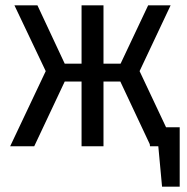

<svg xmlns="http://www.w3.org/2000/svg" viewBox="-20 -547 699 718"><path d="M652 -71V151H586L572 0H541L540 -8L430 -242H367V0H285V-242H222L108 0H18L151 -281L34 -527H120L222 -309H285V-527H367V-309H431L534 -527H618L502 -281L601 -71Z"/></svg>

Font: Fira Sans Condensed
Style: Regular
Weight: 400
Width: 3
Designer: bBox Type GmbH & Carrois Corporate GbR & Edenspiekermann AG
Foundry: bBox Type GmbH & Carrois Corporate GbR & Edenspiekermann AG
Version: Version 4.301